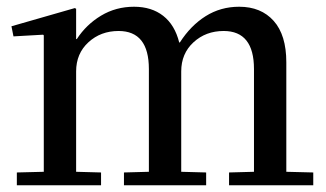

<svg xmlns="http://www.w3.org/2000/svg" viewBox="-20 -550 968 570"><path d="M518 -40 592 -38V0H348V-38L422 -40V-345Q422 -458 332 -458Q279 -458 242.5 -424.5Q206 -391 206 -338V-40L280 -38V0H30V-38L110 -40V-445L108 -447L20 -442L14 -472L202 -526L206 -524V-434H208Q236 -477 280 -503.5Q324 -530 378 -530Q430 -530 464.5 -503Q499 -476 512 -424H514Q546 -474 590.5 -502Q635 -530 690 -530Q755 -530 792.5 -488Q830 -446 830 -365V-40L910 -38V0H660V-38L734 -40V-345Q734 -458 644 -458Q591 -458 554.5 -424.5Q518 -391 518 -338Z"/></svg>

Font: Minipax
Style: Regular
Weight: 400
Designer: Raphaël Ronot, Igor Stepanchenko (Cyrillic)
Foundry: steppetype
Version: Version 1.002